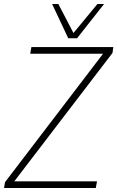

<svg xmlns="http://www.w3.org/2000/svg" viewBox="-40 -934 583 954"><path d="M-20 0 -15 -29 472 -667H110L116 -700H523L519 -671L31 -33H442L436 0ZM477 -914 343 -744H299L219 -914H250L325 -770L444 -914Z"/></svg>

Font: Georama ExtraCondensed Thin ExtraLight
Style: Italic
Weight: 250
Italic angle: -9°
Version: Version 1.001